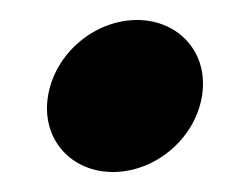

<svg xmlns="http://www.w3.org/2000/svg" viewBox="-20 -142 234 192"><path d="M93 30C135 30 175 -3 182 -46C189 -89 159 -122 117 -122C75 -122 35 -89 28 -46C21 -3 51 30 93 30Z"/></svg>

Font: Charger Pro
Style: BlkObl
Weight: 900
Designer: Jasper
Foundry: Cannot Into Space Fonts
Version: Version 1.09